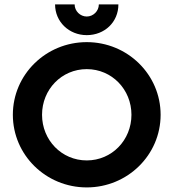

<svg xmlns="http://www.w3.org/2000/svg" viewBox="-20 -826 776 859"><path d="M368.1 -668.8C447.9 -668.8 509.7 -727.1 509.7 -806.2H422.2C422.2 -776.4 397.2 -752.1 368.1 -752.1C338.9 -752.1 313.9 -776.4 313.9 -806.2H226.4C226.4 -728.5 288.9 -668.8 368.1 -668.8ZM368.1 12.5C550.7 12.5 698.6 -132.6 698.6 -312.5C698.6 -492.4 550.7 -637.5 368.1 -637.5C185.4 -637.5 37.5 -492.4 37.5 -312.5C37.5 -132.6 185.4 12.5 368.1 12.5ZM368.1 -108.3C255.6 -108.3 168.1 -199.3 168.1 -312.5C168.1 -425.7 255.6 -516.7 368.1 -516.7C480.6 -516.7 568.1 -425.7 568.1 -312.5C568.1 -199.3 480.6 -108.3 368.1 -108.3Z"/></svg>

Font: Afacad
Style: Bold
Weight: 700
Designer: Kristian Moeller
Foundry: Dicotype
Version: Version 1.000